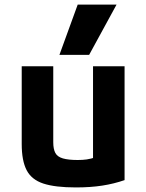

<svg xmlns="http://www.w3.org/2000/svg" viewBox="-20 -810 640 840"><path d="M312 10Q221 10 169.5 -7Q118 -24 96.5 -65.5Q75 -107 75 -180V-520H213V-188Q213 -158 222 -141Q231 -124 255 -117Q279 -110 320 -110Q342 -110 359.5 -112.5Q377 -115 400 -122.5Q423 -130 460 -144L387 -58V-520H525V-22Q479 -6 427.5 2Q376 10 312 10ZM370 -570H240L320 -790H490Z"/></svg>

Font: M PLUS Code Latin Expanded
Style: Bold
Weight: 700
Width: 7
Designer: Coji Morishita
Foundry: UNDERFOREST DESIGN
Version: Version 1.002; ttfautohint (v1.8.3)